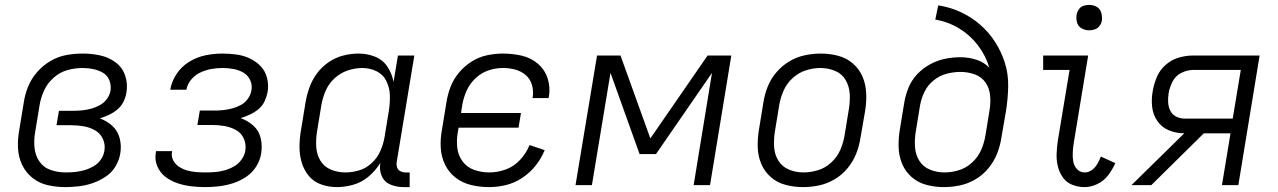

<svg xmlns="http://www.w3.org/2000/svg" viewBox="-20 -757 5224 785"><path d="M248 8Q275 8 303.5 4.5Q332 1 359.5 -8.5Q387 -18 412.5 -35Q438 -52 453 -78Q468 -104 472 -131Q477 -163 469 -193Q461 -223 438.5 -243Q416 -263 388 -273Q407 -279 425.5 -287.5Q444 -296 460 -309.5Q476 -323 485 -341.5Q494 -360 497 -379Q503 -415 491.5 -448.5Q480 -482 452 -502.5Q424 -523 389.5 -530.5Q355 -538 318 -538Q285 -538 251.5 -532Q218 -526 187 -508Q156 -490 132 -462.5Q108 -435 95 -403Q82 -371 77 -337L59 -227Q52 -190 53.5 -153Q55 -116 70 -84Q85 -52 112.5 -30Q140 -8 175 0Q210 8 248 8ZM249 -52Q217 -52 187.5 -62Q158 -72 141 -97Q124 -122 121 -154Q118 -186 124 -218L142 -328Q147 -358 160.5 -387.5Q174 -417 199.5 -439.5Q225 -462 256 -470.5Q287 -479 318 -479Q340 -479 361.5 -474.5Q383 -470 401 -459.5Q419 -449 427 -429Q435 -409 432 -387Q429 -369 417.5 -353Q406 -337 389 -327.5Q372 -318 354 -313Q336 -308 318 -306Q300 -304 282 -304H221L211 -245H272Q298 -245 323 -240.5Q348 -236 369 -224Q390 -212 400.5 -189.5Q411 -167 407 -141Q404 -122 392.5 -105Q381 -88 363 -77.5Q345 -67 326 -61.5Q307 -56 288 -54Q269 -52 249 -52Z M819 8Q847 8 876 4.5Q905 1 933 -8Q961 -17 986.5 -34Q1012 -51 1028 -77Q1044 -103 1048 -131Q1053 -163 1045.5 -193.5Q1038 -224 1015 -244Q992 -264 964 -274Q983 -280 1001.5 -288.5Q1020 -297 1036.5 -310.5Q1053 -324 1061.5 -342.5Q1070 -361 1074 -380Q1079 -409 1072 -437.5Q1065 -466 1046 -486Q1027 -506 1001.5 -518Q976 -530 947.5 -534Q919 -538 889 -538Q855 -538 820.5 -531Q786 -524 754.5 -505Q723 -486 702.5 -455.5Q682 -425 676 -390H742Q746 -413 762 -432Q778 -451 800 -461Q822 -471 844.5 -475Q867 -479 889 -479Q912 -479 934 -475Q956 -471 974.5 -460.5Q993 -450 1002.5 -430Q1012 -410 1008 -388Q1005 -370 994 -354Q983 -338 966 -328.5Q949 -319 930.5 -314Q912 -309 894 -307Q876 -305 858 -305H797L787 -246H848Q874 -246 899 -241.5Q924 -237 945.5 -225Q967 -213 977 -190Q987 -167 983 -141Q980 -122 967.5 -104.5Q955 -87 936.5 -76.5Q918 -66 898 -60.5Q878 -55 858.5 -53.5Q839 -52 820 -52Q801 -52 782 -53.5Q763 -55 745.5 -60Q728 -65 713 -74.5Q698 -84 689 -100Q680 -116 683 -135Q684 -137 684 -139H618Q617 -136 617 -132Q612 -103 623.5 -76.5Q635 -50 657 -33.5Q679 -17 705.5 -8Q732 1 761 4.5Q790 8 819 8Z M1358 8Q1391 8 1425.5 -2Q1460 -12 1488 -36Q1516 -60 1535 -91Q1530 -63 1540.5 -38Q1551 -13 1576 -2.5Q1601 8 1629 8H1655V-52H1639Q1627 -52 1617 -57Q1607 -62 1603.5 -73Q1600 -84 1602 -95L1674 -530H1607L1589 -422Q1583 -455 1564.5 -483.5Q1546 -512 1514 -525Q1482 -538 1446 -538Q1415 -538 1383.5 -530Q1352 -522 1324 -503Q1296 -484 1276 -457Q1256 -430 1245 -399Q1234 -368 1229 -337L1211 -227Q1205 -194 1204.5 -160Q1204 -126 1213 -94.5Q1222 -63 1242 -38.5Q1262 -14 1293 -3Q1324 8 1358 8ZM1392 -52Q1361 -52 1333 -63.5Q1305 -75 1290 -100Q1275 -125 1273 -156Q1271 -187 1276 -218L1294 -328Q1299 -357 1311.5 -386Q1324 -415 1348 -437Q1372 -459 1402 -469Q1432 -479 1461 -479Q1493 -479 1520 -465.5Q1547 -452 1560 -425Q1573 -398 1574 -367.5Q1575 -337 1570 -305L1552 -195Q1547 -167 1535 -139.5Q1523 -112 1500 -90.5Q1477 -69 1448.5 -60.5Q1420 -52 1392 -52Z M1980 8Q2014 8 2049 -0.5Q2084 -9 2115.5 -30Q2147 -51 2170 -80Q2193 -109 2207 -143L2145 -164Q2132 -131 2106.5 -103.5Q2081 -76 2047.5 -64Q2014 -52 1980 -52Q1948 -52 1918.5 -62.5Q1889 -73 1871 -97.5Q1853 -122 1849.5 -153.5Q1846 -185 1852 -218L1855 -235H2100L2110 -295H1865L1870 -328Q1875 -357 1887.5 -385.5Q1900 -414 1923.5 -436.5Q1947 -459 1976.5 -469Q2006 -479 2036 -479Q2062 -479 2086.5 -472.5Q2111 -466 2129.5 -450Q2148 -434 2155 -409.5Q2162 -385 2158 -359L2157 -356H2223L2224 -361Q2231 -400 2219 -436.5Q2207 -473 2178.5 -497Q2150 -521 2112.5 -529.5Q2075 -538 2036 -538Q2004 -538 1971 -531Q1938 -524 1908.5 -505.5Q1879 -487 1856.5 -460Q1834 -433 1822 -401.5Q1810 -370 1805 -337L1787 -227Q1780 -190 1782 -153Q1784 -116 1799.5 -84Q1815 -52 1843 -30.5Q1871 -9 1906.5 -0.5Q1942 8 1980 8Z M2333 0H2400L2476 -459L2595 -127H2662L2891 -459L2816 0H2883L2970 -530H2873L2639 -191L2517 -530H2421Z M3263 8Q3296 8 3329 1Q3362 -6 3392.5 -24Q3423 -42 3445.5 -69.5Q3468 -97 3480.5 -128.5Q3493 -160 3498 -193L3517 -303Q3523 -339 3521.5 -375.5Q3520 -412 3506.5 -443.5Q3493 -475 3467 -497.5Q3441 -520 3406.5 -529Q3372 -538 3336 -538Q3304 -538 3270.5 -531Q3237 -524 3207 -506Q3177 -488 3154 -461Q3131 -434 3118.5 -402Q3106 -370 3101 -337L3083 -227Q3077 -191 3078 -155Q3079 -119 3092.5 -87Q3106 -55 3132 -32.5Q3158 -10 3192.5 -1Q3227 8 3263 8ZM3265 -52Q3234 -52 3206 -63.5Q3178 -75 3162.5 -100Q3147 -125 3145 -156Q3143 -187 3148 -218L3166 -328Q3171 -357 3183.5 -386Q3196 -415 3220.5 -437.5Q3245 -460 3275 -469.5Q3305 -479 3335 -479Q3365 -479 3393.5 -467.5Q3422 -456 3437 -430.5Q3452 -405 3454 -374.5Q3456 -344 3451 -313L3433 -203Q3428 -173 3415.5 -144Q3403 -115 3378.5 -92.5Q3354 -70 3324 -61Q3294 -52 3265 -52Z M3839 8Q3872 8 3905 1Q3938 -6 3968.5 -24Q3999 -42 4021.5 -69.5Q4044 -97 4056.5 -128.5Q4069 -160 4074 -193L4093 -303Q4101 -353 4102 -403.5Q4103 -454 4088.5 -500Q4074 -546 4048.5 -585.5Q4023 -625 3987.5 -656Q3952 -687 3908 -707.5Q3864 -728 3816 -735L3804 -677Q3857 -668 3902 -640.5Q3947 -613 3978.5 -571.5Q4010 -530 4025 -480Q4003 -503 3971.5 -513Q3940 -523 3906 -523Q3875 -523 3843.5 -516.5Q3812 -510 3782.5 -494Q3753 -478 3730 -453.5Q3707 -429 3694.5 -398.5Q3682 -368 3677 -337L3659 -227Q3653 -191 3654 -155Q3655 -119 3668.5 -87Q3682 -55 3708 -32.5Q3734 -10 3768.5 -1Q3803 8 3839 8ZM3841 -52Q3810 -52 3782 -63.5Q3754 -75 3738.5 -100Q3723 -125 3721 -156Q3719 -187 3724 -218L3742 -328Q3747 -356 3760.5 -383Q3774 -410 3798 -429Q3822 -448 3850.5 -455.5Q3879 -463 3907 -463Q3937 -463 3965 -453Q3993 -443 4009 -420Q4025 -397 4028 -367.5Q4031 -338 4026 -308L4009 -203Q4004 -173 3991.5 -144Q3979 -115 3954.5 -92.5Q3930 -70 3900 -61Q3870 -52 3841 -52Z M4415 8Q4441 8 4467.5 -5Q4494 -18 4511.5 -41.5Q4529 -65 4540 -90L4481 -117Q4475 -102 4467 -87.5Q4459 -73 4445 -62.5Q4431 -52 4415 -52Q4396 -52 4383.5 -65.5Q4371 -79 4368 -97Q4365 -115 4366 -134Q4367 -153 4370 -172L4429 -530H4245V-471H4353L4305 -182Q4301 -155 4300 -128.5Q4299 -102 4305 -77Q4311 -52 4325.5 -31.5Q4340 -11 4364 -1.5Q4388 8 4415 8ZM4433 -633Q4445 -633 4456.5 -637Q4468 -641 4475.5 -651Q4483 -661 4485 -672Q4487 -689 4482.5 -705Q4478 -721 4464 -729Q4450 -737 4433 -737Q4422 -737 4410.5 -733.5Q4399 -730 4391.5 -719.5Q4384 -709 4382 -698Q4379 -681 4383.5 -665Q4388 -649 4402.5 -641Q4417 -633 4433 -633Z M4606 0H4687L4902 -212H5011L4976 0H5043L5130 -530H4857Q4829 -530 4799.5 -521.5Q4770 -513 4746 -492Q4722 -471 4710 -442.5Q4698 -414 4693 -385Q4687 -353 4690.5 -320.5Q4694 -288 4712 -262Q4730 -236 4759.5 -224Q4789 -212 4822 -212ZM4825 -272Q4806 -272 4789.5 -280Q4773 -288 4765 -304Q4757 -320 4756 -339Q4755 -358 4758 -376Q4762 -400 4774 -423.5Q4786 -447 4810 -459Q4834 -471 4858 -471H5053L5020 -272Z"/></svg>

Font: Iosevka Sparkle Light
Style: Italic
Weight: 300
Italic angle: -9°
Designer: Belleve Invis
Foundry: Belleve Invis
Version: Version 4.5.0; ttfautohint (v1.8.3)